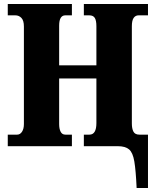

<svg xmlns="http://www.w3.org/2000/svg" viewBox="-20 -734 780 964"><path d="M666 210Q662 122 654.5 77Q647 32 628 16Q609 0 572 0H401V-58H429Q464 -58 464 -116V-340H277V-111Q277 -87 284.5 -72.5Q292 -58 308 -58H341V0H19V-58H66Q81 -58 90.5 -72.5Q100 -87 100 -111V-601Q100 -631 87.5 -644Q75 -657 57 -657H19V-714H341V-657H308Q277 -657 277 -605V-406H464V-602Q464 -631 456 -644Q448 -657 428 -657H401V-714H723V-657H676Q660 -657 651 -644Q642 -631 642 -602V-114Q642 -88 650 -73Q658 -58 680 -58H723V210Z"/></svg>

Font: Noto Serif Condensed Black
Style: Regular
Weight: 900
Width: 3
Designer: Monotype Design Team
Foundry: Monotype Imaging Inc.
Version: Version 2.015; ttfautohint (v1.8.4.7-5d5b)